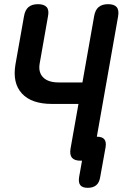

<svg xmlns="http://www.w3.org/2000/svg" viewBox="-20 -760 640 920"><path d="M356 -262H229Q131 -262 85 -312Q39 -362 54 -451L95 -682Q100 -712 116.5 -726Q133 -740 162 -740Q191 -740 203.5 -726Q216 -712 210 -682L170 -455Q163 -413 187 -389Q211 -365 261 -365H375L431 -682Q436 -712 452.5 -726Q469 -740 498 -740Q527 -740 539 -726Q551 -712 546 -682L444 -105Q470 -105 480 -92.5Q490 -80 486 -55L460 89Q456 115 441 127.5Q426 140 400.5 140Q375 140 365 127.5Q355 115 359 89L373 10H366Q337 10 325 -4Q313 -18 318 -48Z"/></svg>

Font: Maple Mono SemiBold
Style: Italic
Weight: 600
Italic angle: -10°
Monospace: yes
Designer: subframe7536
Version: Version 7.000